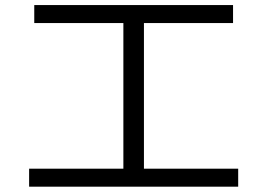

<svg xmlns="http://www.w3.org/2000/svg" viewBox="-20 -733 1040 747"><path d="M93.3 -6.7V-76.7H460V-643.3H113.3V-713.3H886.7V-643.3H540V-76.7H906.7V-6.7Z"/></svg>

Font: M PLUS 1 Thin
Style: Regular
Weight: 100
Designer: Coji Morishita
Foundry: UNDERFOREST DESIGN
Version: Version 1.001